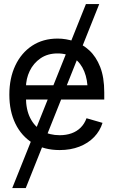

<svg xmlns="http://www.w3.org/2000/svg" viewBox="-20 -748 573 972"><path d="M482.4 -727.5 110.4 204.1H42L415 -727.5ZM282.2 11.7Q203.6 11.7 146.2 -23.4Q88.9 -58.6 58.1 -121.8Q27.3 -185.1 27.3 -268.6Q27.3 -352.5 57.6 -416.5Q87.9 -480.5 142.8 -516.6Q197.8 -552.7 271.5 -552.7Q314 -552.7 356 -538.6Q397.9 -524.4 432.4 -492.7Q466.8 -460.9 487.3 -408.7Q507.8 -356.4 507.8 -280.3V-244.1H86.9V-316.4H462.4L423.8 -289.1Q423.8 -343.8 406.7 -386.2Q389.6 -428.7 355.7 -453.1Q321.8 -477.5 271.5 -477.5Q221.2 -477.5 185.3 -452.9Q149.4 -428.2 130.4 -388.7Q111.3 -349.1 111.3 -303.7V-255.9Q111.3 -193.8 132.8 -150.9Q154.3 -107.9 192.9 -85.7Q231.4 -63.5 282.2 -63.5Q314.9 -63.5 341.8 -73Q368.7 -82.5 388.2 -101.8Q407.7 -121.1 418 -149.4L499 -126Q486.3 -85 456.3 -54Q426.3 -22.9 381.8 -5.6Q337.4 11.7 282.2 11.7Z"/></svg>

Font: Inter Tight
Style: Regular
Weight: 400
Designer: Rasmus Andersson
Foundry: rsms
Version: Version 3.002